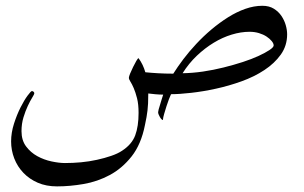

<svg xmlns="http://www.w3.org/2000/svg" viewBox="-20 -335 1057 667"><path d="M977.5 -215.8Q977.5 -176.3 955.6 -145.5Q933.6 -114.7 898.4 -91.6Q863.3 -68.4 819.1 -52.5Q774.9 -36.6 730.2 -26.9Q685.5 -17.1 644.3 -12.5Q603 -7.8 574.2 -7.8Q571.3 -2 566.9 9.5Q562.5 21 558.3 34.2Q554.2 47.4 550.3 60.5Q546.4 73.7 545.9 82Q543.9 82 541 79.1Q538.1 76.2 535.6 71.8Q533.2 67.4 531.2 63Q529.3 58.6 529.3 54.7Q529.3 52.2 531.2 44.9Q533.2 37.6 536.1 28.6Q539.1 19.5 541.7 10Q544.4 0.5 546.9 -6.3Q534.2 -6.3 519.8 -7.6Q505.4 -8.8 495.1 -10.3Q495.1 10.3 494.4 23.9Q493.7 37.6 492.4 48.8Q491.2 60.1 489 72Q486.8 84 483.4 100.1Q470.2 166.5 437.3 208.3Q404.3 250 361.6 272.9Q318.8 295.9 270.8 304.2Q222.7 312.5 178.2 312.5Q140.6 312.5 111.3 299.8Q82 287.1 61.3 265.4Q40.5 243.7 29.5 215.3Q18.6 187 18.6 156.2Q18.6 126 28.6 94.7Q38.6 63.5 51.3 38.3Q64 13.2 75.7 -2.7Q87.4 -18.6 90.8 -18.6Q93.8 -18.6 96.4 -16.4Q99.1 -14.2 99.1 -11.2Q99.1 -7.3 92 3.9Q85 15.1 76.7 32.7Q68.4 50.3 61.5 72.8Q54.7 95.2 54.7 120.6Q54.7 152.3 70.6 173.6Q86.4 194.8 109.6 207.5Q132.8 220.2 159.2 225.8Q185.5 231.4 205.6 231.4Q232.9 231.4 261.5 228.8Q290 226.1 316.7 220.2Q343.3 214.4 366.2 206.5Q389.2 198.7 404.3 188.5Q438 166.5 449.7 135.3Q461.4 104 461.4 57.1Q461.4 27.3 456.1 6.3Q450.7 -14.6 444.6 -28.8Q438.5 -43 433.1 -51.3Q427.7 -59.6 427.7 -64.9Q427.7 -68.8 432.1 -79.6Q436.5 -90.3 442.4 -102.3Q448.2 -114.3 453.6 -123.5Q459 -132.8 461.4 -132.8Q469.2 -122.1 475.1 -109.9Q481 -97.7 484.9 -84Q503.9 -82 528.3 -80.6Q552.7 -79.1 582 -79.1Q596.7 -102.5 616.9 -129.4Q637.2 -156.2 661.9 -182.6Q686.5 -209 714.6 -232.7Q742.7 -256.3 772.2 -274.9Q801.8 -293.5 832 -304.2Q862.3 -314.9 891.6 -314.9Q915 -314.9 931.4 -304.7Q947.8 -294.4 957.8 -279.5Q967.8 -264.6 972.7 -247.6Q977.5 -230.5 977.5 -215.8ZM930.7 -177.2Q930.7 -184.1 923.8 -192.4Q917 -200.7 906 -208Q895 -215.3 879.6 -220Q864.3 -224.6 847.2 -224.6Q816.9 -224.6 784.9 -214.8Q752.9 -205.1 722.4 -186.5Q691.9 -168 663.8 -141.4Q635.7 -114.7 614.3 -80.6Q648.4 -81.1 685.1 -86.4Q721.7 -91.8 756.8 -100.6Q792 -109.4 823.5 -119.6Q855 -129.9 878.7 -140.9Q902.3 -151.9 916.5 -161.4Q930.7 -170.9 930.7 -177.2Z"/></svg>

Font: Kitab
Style: Regular
Weight: 400
Designer: SIL International
Foundry: Khaled Hosny
Version: Version 1.000